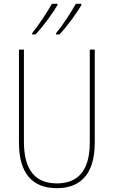

<svg xmlns="http://www.w3.org/2000/svg" viewBox="-20 -973 594 1003"><path d="M405 -946V-953H376C355 -915 308 -841 273 -800V-793H290C330 -833 385 -911 405 -946ZM280 -946V-953H251C230 -915 184 -844 148 -800V-793H165C205 -833 260 -911 280 -946ZM475 -228V-714H449V-228C449 -72 379 -15 277 -15C169 -15 105 -79 105 -232V-714H79V-228C79 -66 150 10 277 10C390 10 475 -52 475 -228Z"/></svg>

Font: Noto Sans Thai Looped Condensed Thin
Style: Regular
Weight: 100
Width: 3
Designer: Sasikarn Vongin, Ben Mitchell
Foundry: The Fontpad Ltd
Version: Version 1.001